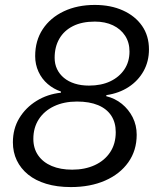

<svg xmlns="http://www.w3.org/2000/svg" viewBox="-20 -749 637 779"><path d="M267.6 10Q211.3 10 167.5 -3.3Q123.7 -16.6 93.9 -40.9Q64 -65.3 48.1 -98.4Q32.3 -131.6 32.3 -171.6Q32.3 -226.6 58.2 -269.5Q84.1 -312.4 128.2 -339.7Q172.3 -367 227.1 -372.9L227.4 -377.6Q197.7 -387.6 173.7 -408.1Q149.7 -428.6 136.2 -458Q122.7 -487.4 122.7 -521.3Q122.7 -584.1 153.4 -630.6Q184.1 -677.1 238.9 -703.1Q293.7 -729 364.4 -729Q429.3 -729 478.8 -706.6Q528.3 -684.3 556.4 -644Q584.4 -603.7 584.4 -548.6Q584.4 -500 562.6 -460.7Q540.7 -421.4 501.9 -396Q463 -370.6 411.6 -363.1L411 -358.7Q446.6 -350.1 474.4 -327.6Q502.1 -305.1 518.4 -272.9Q534.6 -240.7 534.6 -202.3Q534.6 -138.4 500.6 -90.5Q466.6 -42.6 406.4 -16.3Q346.3 10 267.6 10ZM272.9 -60.6Q324.6 -60.6 364.5 -79Q404.4 -97.4 427 -131.5Q449.6 -165.6 449.6 -212.9Q449.6 -252 431.4 -279.8Q413.1 -307.6 378.1 -322.3Q343 -337 292.4 -337Q239.6 -337 199.5 -318.1Q159.4 -299.1 137.4 -265.1Q115.3 -231 115.3 -185.6Q115.3 -146.7 134.9 -118.6Q154.6 -90.4 189.9 -75.5Q225.1 -60.6 272.9 -60.6ZM341 -401.7Q390.9 -401.7 427.5 -419.1Q464.1 -436.6 484.8 -467.6Q505.4 -498.6 505.4 -539.9Q505.4 -576.7 487.7 -603.9Q470 -631.1 438.4 -646.3Q406.7 -661.4 364.7 -661.4Q312.4 -661.4 276.1 -643.1Q239.9 -624.9 220.8 -591.9Q201.7 -558.9 201.7 -514.7Q201.7 -489 211.5 -468.6Q221.3 -448.1 239.5 -433Q257.7 -417.9 283.5 -409.8Q309.3 -401.7 341 -401.7Z"/></svg>

Font: Mona Sans
Style: Italic
Weight: 200
Italic angle: -11.6951°
Designer: Deni Anggara
Foundry: GitHub
Version: Version 2.000